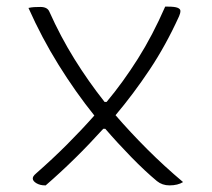

<svg xmlns="http://www.w3.org/2000/svg" viewBox="-20 -550 640 580"><path d="M66 -526Q75 -528 83 -528.5Q91 -529 102 -529Q123 -529 129 -515Q163 -439 205 -371.5Q247 -304 296 -242H302Q352 -302 396.5 -372.5Q441 -443 479 -530H487Q508 -530 516.5 -526.5Q525 -523 525 -517Q525 -510 521 -501Q481 -413 432 -339.5Q383 -266 329 -202Q374 -150 425 -99Q476 -48 533 0Q517 10 492 10Q470 10 454 -3Q418 -33 376.5 -75.5Q335 -118 298 -161H292Q207 -67 118 10H116Q101 10 90 3.5Q79 -3 79 -11Q79 -14 81 -17.5Q83 -21 90 -27Q139 -70 182 -113Q225 -156 265 -201Q208 -272 157 -354Q106 -436 66 -526Z"/></svg>

Font: Recursive Mn Csl St Lt
Style: Regular
Weight: 300
Monospace: yes
Version: Version 1.079;hotconv 1.0.112;makeotfexe 2.5.65598; ttfautoh